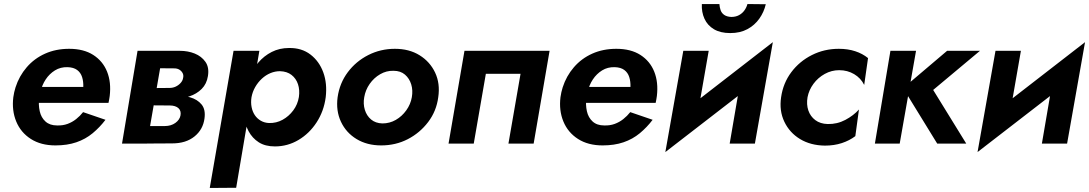

<svg xmlns="http://www.w3.org/2000/svg" viewBox="-20 -712 5401 952"><path d="M116 -202H518Q520 -211 521.5 -220Q523 -229 524 -236Q532 -304 511 -356.5Q490 -409 442.5 -439.5Q395 -470 323 -470Q257 -470 203.5 -446Q150 -422 112.5 -378.5Q75 -335 57 -279Q53 -267 50.5 -255Q48 -243 46 -230Q38 -164 60.5 -109.5Q83 -55 133 -23Q183 9 255 9Q313 9 358.5 -6.5Q404 -22 439.5 -51.5Q475 -81 503 -118L392 -156Q377 -137 357.5 -121.5Q338 -106 314.5 -97.5Q291 -89 263 -90Q227 -90 205.5 -109.5Q184 -129 177 -160.5Q170 -192 174 -230L181 -256Q188 -290 206.5 -318Q225 -346 252.5 -363Q280 -380 315 -379Q345 -378 362.5 -365Q380 -352 387 -330Q394 -308 393 -281H128Z M697 -240 690 -190 823 -189Q836 -189 847 -185.5Q858 -182 865 -175.5Q872 -169 874.5 -160Q877 -151 875 -140Q871 -118 849.5 -102.5Q828 -87 797 -87H672L657 0L834 -1Q902 -1 944.5 -35.5Q987 -70 994 -125Q1000 -169 979.5 -194Q959 -219 922.5 -229.5Q886 -240 844 -240ZM696 -221H842Q882 -222 918.5 -234Q955 -246 980 -271Q1005 -296 1011 -335Q1018 -378 998.5 -405.5Q979 -433 945.5 -446.5Q912 -460 872 -460H735L720 -374L844 -373Q859 -373 869.5 -366.5Q880 -360 885.5 -349.5Q891 -339 888 -326Q886 -312 875.5 -300.5Q865 -289 851 -282.5Q837 -276 820 -276L704 -275ZM662 -460 585 0H709L789 -460Z M1151 219 1266 -460H1138L1020 220ZM1595 -230Q1603 -298 1583 -353Q1563 -408 1519.5 -441.5Q1476 -475 1413 -474Q1366 -474 1327.5 -454.5Q1289 -435 1260.5 -401.5Q1232 -368 1214 -324Q1196 -280 1190 -230Q1184 -184 1189 -140Q1194 -96 1212.5 -61.5Q1231 -27 1263 -6.5Q1295 14 1343 14Q1406 14 1460 -18Q1514 -50 1550 -105.5Q1586 -161 1595 -230ZM1462 -231Q1456 -194 1434 -164.5Q1412 -135 1381 -118Q1350 -101 1314 -102Q1291 -103 1273 -113.5Q1255 -124 1243.5 -141Q1232 -158 1227.5 -181Q1223 -204 1227 -230Q1232 -257 1245.5 -280.5Q1259 -304 1278.5 -322Q1298 -340 1321 -349.5Q1344 -359 1368 -359Q1403 -358 1425.5 -340.5Q1448 -323 1457.5 -294.5Q1467 -266 1462 -231Z M1654 -230Q1645 -163 1670.5 -108.5Q1696 -54 1748 -22.5Q1800 9 1870 9Q1942 9 2002 -22Q2062 -53 2103 -107Q2144 -161 2153 -230Q2163 -298 2137.5 -352Q2112 -406 2060.5 -438Q2009 -470 1938 -470Q1867 -470 1806 -439Q1745 -408 1704.5 -354Q1664 -300 1654 -230ZM1786 -230Q1792 -266 1813 -296Q1834 -326 1865 -344Q1896 -362 1931 -361Q1966 -361 1988 -342Q2010 -323 2019 -293.5Q2028 -264 2022 -230Q2016 -195 1994.5 -165Q1973 -135 1942.5 -117.5Q1912 -100 1876 -100Q1842 -101 1820 -119.5Q1798 -138 1789 -167.5Q1780 -197 1786 -230Z M2705 -460H2283L2204 0H2329L2389 -346H2561L2501 0H2626Z M2829 -202H3231Q3233 -211 3234.5 -220Q3236 -229 3237 -236Q3245 -304 3224 -356.5Q3203 -409 3155.5 -439.5Q3108 -470 3036 -470Q2970 -470 2916.5 -446Q2863 -422 2825.5 -378.5Q2788 -335 2770 -279Q2766 -267 2763.5 -255Q2761 -243 2759 -230Q2751 -164 2773.5 -109.5Q2796 -55 2846 -23Q2896 9 2968 9Q3026 9 3071.5 -6.5Q3117 -22 3152.5 -51.5Q3188 -81 3216 -118L3105 -156Q3090 -137 3070.5 -121.5Q3051 -106 3027.5 -97.5Q3004 -89 2976 -90Q2940 -90 2918.5 -109.5Q2897 -129 2890 -160.5Q2883 -192 2887 -230L2894 -256Q2901 -290 2919.5 -318Q2938 -346 2965.5 -363Q2993 -380 3028 -379Q3058 -378 3075.5 -365Q3093 -352 3100 -330Q3107 -308 3106 -281H2841Z M3776 -342 3812 -503 3315 -118 3279 42ZM3494 -460H3368L3279 42L3430 -93ZM3812 -503 3661 -368 3598 0H3723ZM3460 -692Q3458 -652 3473 -619Q3488 -586 3520 -567Q3552 -548 3601 -548Q3650 -548 3686 -567.5Q3722 -587 3745 -619.5Q3768 -652 3777 -691L3686 -692Q3682 -676 3671.5 -661Q3661 -646 3644.5 -637Q3628 -628 3606 -628Q3584 -629 3571 -638Q3558 -647 3553 -661.5Q3548 -676 3547 -692Z M3984 -230Q3991 -266 4013.5 -296.5Q4036 -327 4069.5 -345.5Q4103 -364 4141 -364Q4182 -364 4215 -344.5Q4248 -325 4265 -291L4284 -424Q4257 -446 4220.5 -458Q4184 -470 4139 -470Q4067 -470 4005.5 -439Q3944 -408 3903.5 -354Q3863 -300 3853 -230Q3843 -163 3869 -108.5Q3895 -54 3947 -22.5Q3999 9 4070 10Q4116 10 4154 -2.5Q4192 -15 4221 -37L4239 -169Q4212 -139 4171.5 -117.5Q4131 -96 4084 -97Q4047 -98 4022.5 -116.5Q3998 -135 3988 -164.5Q3978 -194 3984 -230Z M4395 -460 4318 0H4441L4522 -460ZM4676 -460 4458 -275 4627 0H4771L4607 -266L4839 -460Z M5324 -342 5360 -503 4863 -118 4827 42ZM5042 -460H4916L4827 42L4978 -93ZM5360 -503 5209 -368 5146 0H5271Z"/></svg>

Font: Jost SemiBold
Style: Italic
Weight: 600
Italic angle: -5°
Version: Version 3.710